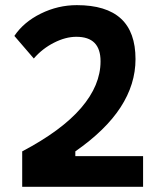

<svg xmlns="http://www.w3.org/2000/svg" viewBox="-20 -723 626 743"><path d="M65.9 0V-137.2Q218.8 -217.8 293.9 -305.4Q369.1 -392.9 369.1 -485.8Q369.1 -533.2 345.9 -556.9Q322.7 -580.6 275.4 -580.6Q233.8 -580.6 188.7 -557.6Q143.6 -534.7 110.8 -496.6L35.6 -584Q71.7 -637.8 138.2 -670.5Q204.6 -703.1 277.3 -703.1Q391.1 -703.1 447.8 -651.1Q504.4 -599.1 504.4 -494.1Q504.4 -397 446.8 -308.1Q389.2 -219.2 271.5 -137.2V0ZM95.2 0V-118.7H533.7V0Z"/></svg>

Font: Cascadia Mono PL
Style: Regular
Weight: 400
Monospace: yes
Designer: Aaron Bell
Foundry: Saja Typeworks
Version: Version 2102.003